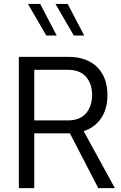

<svg xmlns="http://www.w3.org/2000/svg" viewBox="-20 -969 625 989"><path d="M272.1 -785.9 187 -948.7H124L218.5 -785.9ZM413.8 -785.9 328.7 -948.7H265.8L360.3 -785.9ZM394 -324.5H318.2L486.3 0H571.7ZM156.5 0V-282.1H330.5Q427.7 -282.1 480.5 -335.2Q533.4 -388.3 533.4 -479.4Q533.4 -570.6 480.4 -623.4Q427.3 -676.2 330.5 -676.2H77.1V0ZM156.5 -609.4H328.8Q391.8 -609.4 423.2 -573.2Q454.5 -537.1 454.5 -479.6Q454.5 -422.2 423.1 -385.5Q391.7 -348.7 328.8 -348.7H156.5Z"/></svg>

Font: Estedad VF
Style: Regular
Weight: 100
Designer: Amin Abedi
Version: Version 7.3